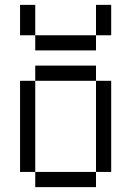

<svg xmlns="http://www.w3.org/2000/svg" viewBox="-20 -770 540 790"><path d="M125 -62.5V0H375V-62.5ZM125 -62.5Q125 -62.5 125 -437.5H62.5Q62.5 -437.5 62.5 -62.5ZM375 -62.5H437.5Q437.5 -62.5 437.5 -437.5H375Q375 -437.5 375 -62.5ZM125 -437.5H375V-500H125ZM125 -625V-562.5H375V-625ZM125 -625Q125 -625 125 -750H62.5Q62.5 -750 62.5 -625ZM375 -625H437.5Q437.5 -625 437.5 -750H375Q375 -750 375 -625Z"/></svg>

Font: Unifont
Style: Regular
Weight: 500
Version: Version 15.1.04